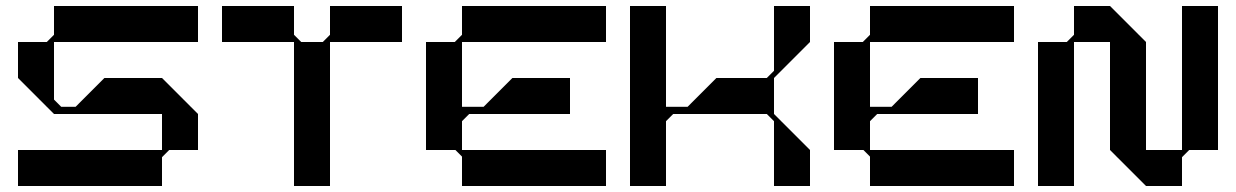

<svg xmlns="http://www.w3.org/2000/svg" viewBox="-20 -620 4120 640"><path d="M160 -480H640V-600H160V-504L136 -480H40V-360L160 -240H520V-120H40V0H520V-96L544 -120H640V-240L520 -360H328L232 -264H184L160 -288Z M1080 -600V-504L1056 -480H984L960 -504V-600H720V-480H960V0H1080V-480H1320V-600Z M2000 -480V-600H1520V-504L1496 -480H1400V-120H1498L1520 -98V0H2000V-120H1522H1520V-216L1544 -240H1568H1612H1688H1880V-360H1688L1592 -264H1520V-480Z M2560 -360 2680 -480V-600H2560V-384L2536 -360H2368L2272 -264H2200V-600H2080V0H2200V-216L2224 -240H2536L2560 -216V0H2680V-120L2560 -240Z M3360 -480V-600H2880V-504L2856 -480H2760V-120H2858L2880 -98V0H3360V-120H2882H2880V-216L2904 -240H2928H2972H3048H3240V-360H3048L2952 -264H2880V-480Z M4040 -600H3920V-120H3800V-480L3680 -600H3560V-504L3536 -480H3440V0H3560V-480H3680V-120L3800 0H3920V-96L3944 -120H4040Z"/></svg>

Font: KUBO
Style: Regular
Weight: 400
Version: Version 001.000